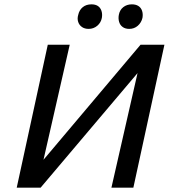

<svg xmlns="http://www.w3.org/2000/svg" viewBox="-20 -864 784 884"><path d="M104 0 115 -51 627 -658H690L678 -604L167 0ZM57 0 200 -658H301L151 0ZM493 0 643 -658H737L594 0ZM388 -731Q370 -731 357.5 -739.5Q345 -748 340 -763Q335 -778 340 -795Q345 -818 361 -831Q377 -844 401 -844Q419 -844 430.5 -836.5Q442 -829 447 -814.5Q452 -800 449 -782Q445 -760 428 -745.5Q411 -731 388 -731ZM575 -731Q557 -731 545 -739.5Q533 -748 528.5 -763Q524 -778 527 -795Q531 -818 547.5 -831Q564 -844 587 -844Q605 -844 617 -836.5Q629 -829 634 -814.5Q639 -800 636 -782Q631 -760 614.5 -745.5Q598 -731 575 -731Z"/></svg>

Font: Ysabeau Office SemiBold
Style: Italic
Weight: 600
Italic angle: -12°
Designer: Christian Thalmann (Catharsis Fonts)
Version: Version 2.001;gftools[0.9.30]; featfreeze: tnum,lnum,ss02